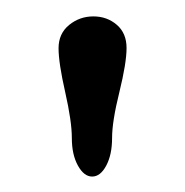

<svg xmlns="http://www.w3.org/2000/svg" viewBox="-20 -728 231 240"><path d="M69.8 -555.4Q69.8 -576.2 61.5 -612.8Q53.2 -649.4 53.2 -667.7Q53.2 -686 66.4 -696.8Q79.6 -707.5 96.7 -707.5Q113.8 -707.5 126 -697Q138.2 -686.5 138.2 -668Q138.2 -649.4 129.2 -612.8Q120.1 -576.2 120.1 -555.4Q120.1 -534.7 112.8 -521Q105.5 -507.3 95.2 -507.3Q85 -507.3 77.4 -521Q69.8 -534.7 69.8 -555.4Z"/></svg>

Font: Behdad
Style: Regular
Weight: 400
Designer: Mohammad Saleh Souzanchi
Foundry: http://font-store.ir
Version: Version:1.0.1;RFB:1.2.5;Building:2018-09-04 19:53:52.209180